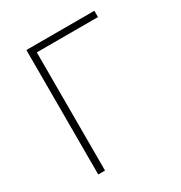

<svg xmlns="http://www.w3.org/2000/svg" viewBox="-168 -834 899 954"><g transform="rotate(-30 281.5 -357.0)"><path d="M120 0H159V-678H510V-714H120Z"/></g></svg>

Font: Noto Sans Mono SemiCondensed ExtraLight
Style: Regular
Weight: 200
Width: 4
Designer: Monotype Design Team
Foundry: Monotype Imaging Inc.
Version: Version 2.014